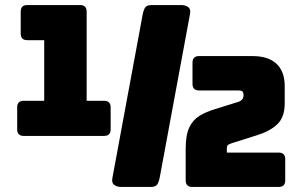

<svg xmlns="http://www.w3.org/2000/svg" viewBox="-20 -740 1200 760"><path d="M1083 0H741Q715 0 715 -26V-150Q715 -206 729.5 -236Q744 -266 769.5 -281.5Q795 -297 828 -307L924 -337Q944 -344 944 -363Q944 -374 939.5 -378Q935 -382 924 -382H768Q742 -382 742 -408V-492Q742 -518 768 -518H980Q1042 -518 1074.5 -487.5Q1107 -457 1107 -399V-331Q1107 -276 1077.5 -248Q1048 -220 995 -204L897 -173Q886 -169 882 -166Q878 -163 878 -151V-136H1083Q1109 -136 1109 -110V-26Q1109 0 1083 0ZM425 -36 545 -684Q549 -703 555.5 -711.5Q562 -720 581 -720H696Q715 -720 725.5 -711.5Q736 -703 732 -684L612 -36Q608 -17 601.5 -8.5Q595 0 576 0H461Q442 0 431.5 -8.5Q421 -17 425 -36ZM392 -202H74Q48 -202 48 -228V-315Q48 -341 74 -341H155V-581H88Q62 -581 62 -607V-694Q62 -720 88 -720H297Q323 -720 323 -694V-341H392Q418 -341 418 -315V-228Q418 -202 392 -202Z"/></svg>

Font: Bungee Tint
Style: Regular
Weight: 400
Designer: David Jonathan Ross
Foundry: David Jonathan Ross
Version: Version 2.001